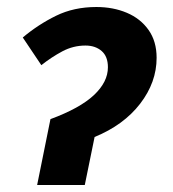

<svg xmlns="http://www.w3.org/2000/svg" viewBox="-20 -528 495 548"><path d="M86 0 124 -188Q208 -219 248 -256.5Q288 -294 288 -336Q288 -367 270 -382.5Q252 -398 224 -398Q189 -398 158 -381.5Q127 -365 98 -342L45 -421Q89 -458 140 -483Q191 -508 255 -508Q303 -508 342 -491.5Q381 -475 404 -442.5Q427 -410 427 -363Q427 -293 380 -232Q333 -171 250 -137L222 0Z"/></svg>

Font: Source Sans 3
Style: Bold Italic
Weight: 700
Italic angle: -11°
Designer: Paul D. Hunt
Foundry: Adobe
Version: Version 3.052;hotconv 1.1.0;makeotfexe 2.6.0